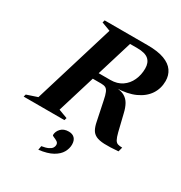

<svg xmlns="http://www.w3.org/2000/svg" viewBox="-247 -836 1165 1235"><g transform="rotate(30 335.5 -218.0)"><path d="M394 -371.5Q444.5 -371.5 479.8 -395.5Q515 -419.5 533.2 -459.5Q551.5 -499.5 551.5 -547Q551.5 -590 526 -612.8Q500.5 -635.5 441.5 -635.5H261L305.5 -685H489.5Q566.5 -685 613.8 -667.2Q661 -649.5 683.2 -617.5Q705.5 -585.5 705.5 -542.5Q705.5 -487 676.5 -443.2Q647.5 -399.5 590.8 -373.5Q534 -347.5 450.5 -345.5V-347.5Q490 -345.5 514.2 -331.5Q538.5 -317.5 552.8 -292Q567 -266.5 575.5 -230L606 -105Q614.5 -71.5 623.2 -56Q632 -40.5 645 -36.5Q658 -32.5 677.5 -32.5L669 0Q605 5.5 565.2 3.8Q525.5 2 503.2 -9Q481 -20 469.8 -41Q458.5 -62 452 -95L423 -234Q415.5 -272.5 407.2 -291.2Q399 -310 386.8 -316Q374.5 -322 354 -322H189L177 -371.5ZM206.5 -42.5 272.5 -18 267 0H-35.5L-30.5 -18L48.5 -44.5L231 -642.5L165.5 -667L170.5 -685H403ZM251.5 119Q251.5 93 271.8 71.2Q292 49.5 329.5 49.5Q357.5 49.5 373 65.8Q388.5 82 388.5 112.5Q388.5 141.5 372.5 170Q356.5 198.5 319 219.8Q281.5 241 217 249L222 219.5Q253 214.5 270.5 206Q288 197.5 295 187Q302 176.5 302 165Q302 149.5 289.5 141.8Q277 134 264.2 129.2Q251.5 124.5 251.5 119Z"/></g></svg>

Font: Newsreader 36pt
Style: Bold Italic
Weight: 700
Italic angle: -17°
Designer: Hugues Gentile
Foundry: Production Type
Version: Version 1.003